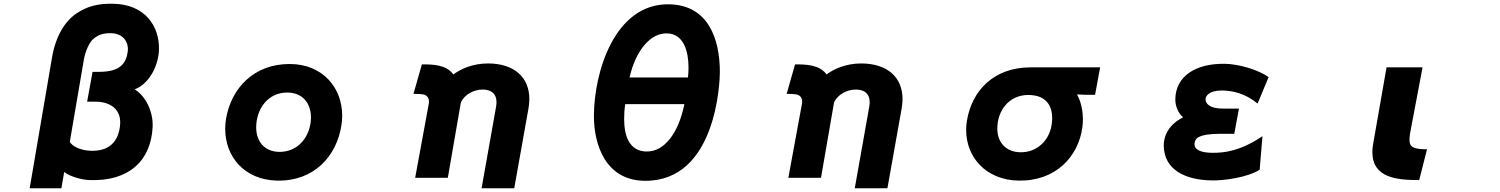

<svg xmlns="http://www.w3.org/2000/svg" viewBox="-20 -889 8040 1029"><path d="M832 -624C835 -744 761 -868 582 -869C508 -870 449 -857 390 -817C330 -777 279 -698 259 -582L139 120H309L324 33C358 59 421 75 460 76C669 84 789 -26 798 -208C802 -290 761 -374 702 -410C782 -441 830 -540 832 -624ZM665 -615C657 -552 627 -504 512 -504H476L447 -344H492C579 -344 629 -296 624 -224C617 -128 563 -77 465 -81C409 -83 368 -106 354 -128L429 -567C438 -619 461 -665 481 -681C506 -701 528 -712 577 -711C646 -709 670 -656 665 -615Z M1810 -219C1812 -236 1814 -252 1814 -268C1814 -419 1710 -545 1534 -546C1341 -547 1218 -416 1191 -250C1188 -232 1187 -215 1187 -198C1187 -50 1289 75 1465 79C1664 83 1785 -53 1810 -219ZM1644 -227C1630 -139 1566 -75 1479 -75C1398 -75 1353 -131 1353 -206C1353 -303 1414 -393 1519 -393C1616 -393 1658 -315 1644 -227Z M2639 -319 2561 120H2736L2812 -306C2815 -324 2817 -341 2817 -358C2817 -475 2736 -548 2597 -549C2509 -549 2446 -517 2410 -490C2371 -543 2300 -544 2241 -544L2196 -386C2226 -386 2234 -385 2248 -383C2267 -380 2284 -363 2278 -333L2205 64H2380L2450 -340C2470 -384 2521 -409 2566 -409C2628 -409 2648 -370 2639 -319Z M3838 -503C3838 -679 3777 -862 3566 -866C3273 -871 3163 -500 3163 -266C3163 -116 3224 79 3437 80C3820 82 3838 -452 3838 -503ZM3667 -474H3354C3388 -622 3468 -713 3555 -710C3647 -708 3670 -609 3670 -527C3670 -508 3669 -490 3667 -474ZM3331 -331H3648C3615 -171 3539 -77 3447 -77C3349 -77 3325 -167 3325 -252C3325 -280 3327 -308 3331 -331Z M4639 -319 4561 120H4736L4812 -306C4815 -324 4817 -341 4817 -358C4817 -475 4736 -548 4597 -549C4509 -549 4446 -517 4410 -490C4371 -543 4300 -544 4241 -544L4196 -386C4226 -386 4234 -385 4248 -383C4267 -380 4284 -363 4278 -333L4205 64H4380L4450 -340C4470 -384 4521 -409 4566 -409C4628 -409 4648 -370 4639 -319Z M5752 -383 5800 -381H5849L5876 -528H5503C5306 -528 5188 -403 5162 -241C5159 -225 5158 -208 5158 -192C5158 -48 5262 75 5438 79C5637 83 5760 -49 5781 -208C5789 -268 5779 -336 5752 -383ZM5616 -219C5603 -137 5539 -73 5452 -73C5370 -73 5325 -127 5325 -200C5325 -297 5388 -380 5491 -380C5596 -380 5630 -310 5616 -219Z M6720 -334 6779 -476C6720 -517 6616 -546 6545 -547C6386 -550 6281 -479 6279 -358C6278 -323 6294 -282 6321 -260C6250 -226 6216 -167 6217 -106C6220 20 6330 76 6476 78C6539 79 6662 63 6731 21L6746 -159C6627 -79 6542 -70 6480 -70C6419 -70 6378 -85 6382 -121C6385 -148 6404 -172 6524 -172H6595L6620 -307H6534C6462 -307 6440 -334 6441 -359C6442 -373 6458 -405 6531 -404C6586 -403 6653 -389 6720 -334Z M7586 76 7628 -89C7551 -89 7534 -103 7534 -139C7534 -149 7535 -162 7537 -174L7604 -528H7411L7341 -128C7338 -110 7335 -94 7335 -76C7334 66 7468 76 7586 76Z"/></svg>

Font: LINE Seed JP App_OTF ExtraBold
Style: Regular
Weight: 800
Designer: LINE & Fontrix & Fontworks
Version: Version 1.013